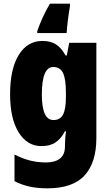

<svg xmlns="http://www.w3.org/2000/svg" viewBox="-20 -786 600 1046"><path d="M211 -563Q255 -563 284.5 -544.5Q314 -526 337 -484H344L357 -553H505V-34Q505 99 441 169.5Q377 240 238 240Q184 240 141 230.5Q98 221 59 201V56Q105 79 145.5 89Q186 99 231 99Q279 99 306.5 78Q334 57 334 10V3Q334 -12 335.5 -33Q337 -54 340 -71H334Q313 -31 283 -10.5Q253 10 206 10Q128 10 81.5 -65Q35 -140 35 -273Q35 -410 82 -486.5Q129 -563 211 -563ZM270 -421Q208 -421 208 -271Q208 -132 271 -132Q308 -132 323.5 -162Q339 -192 339 -256V-283Q339 -355 323.5 -388Q308 -421 270 -421ZM361 -752Q347 -668 343 -606H183V-617Q196 -654 212.5 -690.5Q229 -727 252 -766H361Z"/></svg>

Font: Noto Sans Khmer UI Condensed Black
Style: Regular
Weight: 900
Width: 3
Designer: Danh Hong and the Monotype Design Team
Foundry: Monotype Imaging Inc.
Version: Version 2.002; ttfautohint (v1.8.4.7-5d5b)